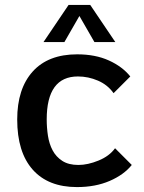

<svg xmlns="http://www.w3.org/2000/svg" viewBox="-20 -741 585 781"><path d="M516 -70Q484 -30 426 -5Q368 20 293 20Q176 20 113 -51Q50 -122 50 -255Q50 -380 113 -450Q176 -520 294 -520Q368 -520 423 -495Q478 -470 510 -430L442 -362Q418 -396 378.5 -413Q339 -430 297 -430Q170 -430 170 -255Q170 -222 175 -189Q180 -156 194 -129.5Q208 -103 233.5 -86.5Q259 -70 299 -70Q337 -70 381 -88Q425 -106 448 -138ZM259 -721H347L449 -570H364L303 -676L242 -570H157Z"/></svg>

Font: Moderustic Med
Style: Regular
Weight: 500
Designer: Tural Alisoy
Foundry: TAFT Foundry
Version: Version 2.110